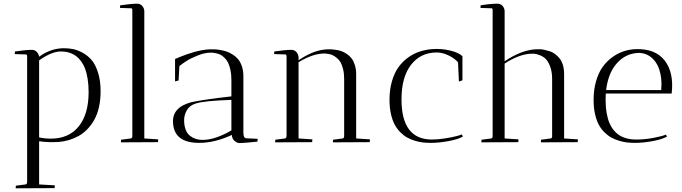

<svg xmlns="http://www.w3.org/2000/svg" viewBox="-20 -770 3696 1040"><path d="M127 -466.8Q125.5 -475.1 121.1 -475.1L60.1 -477.1L61 -491.2Q122.6 -500 151.9 -500Q169.4 -500 179.7 -488.5Q189.9 -477.1 191.9 -462.9Q255.4 -508.8 326.2 -508.8Q352.1 -508.8 376.5 -503.9Q400.9 -499 428.7 -483.6Q456.5 -468.3 477.1 -443.8Q497.6 -419.4 511.2 -376Q524.9 -332.5 524.9 -275.9Q524.9 -229 515.9 -189.2Q506.8 -149.4 490.5 -120.6Q474.1 -91.8 452.6 -69.6Q431.2 -47.4 405.3 -33.2Q379.4 -19 352.8 -11.2Q326.2 -3.4 297.9 -1Q241.2 2.4 191.9 -4.9V229L276.9 233.9Q276.9 234.4 276.4 241.5Q275.9 248.5 275.9 249L64.9 250Q64.9 247.6 65.4 242.9Q65.9 238.3 65.9 235.8L118.2 229Q127 228 127 214.8ZM309.1 -491.2Q259.8 -491.2 191.9 -442.9V-25.9Q221.2 -19 254.9 -19Q353 -19 406.5 -85.4Q460 -151.9 460 -271Q460 -311 454.6 -343.8Q449.2 -376.5 440.7 -398.7Q432.1 -420.9 419.4 -438Q406.7 -455.1 393.8 -465.1Q380.9 -475.1 365.2 -481.2Q349.6 -487.3 336.4 -489.3Q323.2 -491.2 309.1 -491.2Z M761.7 -709V-20L836.9 -15.1Q836.9 -14.6 836.4 -7.6Q835.9 -0.5 835.9 0L634.8 1Q634.8 -1.5 635.3 -6.1Q635.7 -10.7 635.7 -13.2L688 -20Q694.8 -21 696.8 -29.8V-713.9Q696.8 -725.1 690.9 -725.1L629.9 -727.1L630.9 -741.2Q692.4 -750 721.7 -750Q740.7 -750 751.2 -737.1Q761.7 -724.1 761.7 -709Z M1236.3 -38.1H1233.4Q1143.1 3.9 1058.6 3.9Q925.3 3.9 917.5 -101.1Q909.2 -188.5 1017.6 -216.8Q1086.9 -231.4 1233.4 -248V-335.9Q1233.4 -366.2 1228.3 -390.6Q1223.1 -415 1215.6 -430.2Q1208 -445.3 1196.5 -456.5Q1185.1 -467.8 1175.5 -472.9Q1166 -478 1153.3 -481Q1140.6 -483.9 1134.3 -484.4Q1127.9 -484.9 1119.6 -484.9Q1087.9 -484.4 1049.8 -469Q1011.7 -453.6 989.5 -439.2Q967.3 -424.8 951.7 -412.1L947.3 -334L928.2 -329.1V-450.2L939 -455.1Q949.7 -459.5 962.2 -464.6Q974.6 -469.7 994.4 -476.6Q1014.2 -483.4 1033.4 -488.8Q1052.7 -494.1 1075.7 -498.3Q1098.6 -502.4 1118.7 -502.9Q1130.9 -503.4 1142.3 -502.9Q1153.8 -502.4 1172.9 -499.3Q1191.9 -496.1 1207.8 -490.7Q1223.6 -485.4 1241 -474.4Q1258.3 -463.4 1270.5 -448.5Q1282.7 -433.6 1290.5 -410.2Q1298.3 -386.7 1298.3 -357.9V-51.8Q1298.3 -21 1314.5 -21L1375.5 -18.1L1374.5 -2.9Q1365.2 -1.5 1327.9 1.7Q1290.5 4.9 1274.4 4.9Q1262.7 3.9 1249.5 -7.8Q1236.3 -19.5 1236.3 -38.1ZM1076.7 -12.2Q1114.3 -12.2 1156 -27.1Q1197.8 -42 1233.4 -64V-229Q1083.5 -224.1 1039.6 -209Q1006.3 -199.2 990.7 -170.4Q975.1 -141.6 977.5 -109.9Q980.5 -57.6 1008.5 -34.9Q1036.6 -12.2 1076.7 -12.2Z M1532.2 -466.8Q1530.8 -475.1 1525.9 -475.1L1464.8 -477.1L1465.8 -491.2Q1527.3 -500 1557.1 -500Q1574.2 -500 1584.5 -489.3Q1594.7 -478.5 1596.2 -464.8H1597.2V-443.8Q1680.7 -500.5 1753.9 -502.9Q1764.2 -503.4 1773.7 -502.9Q1783.2 -502.4 1799.8 -500Q1816.4 -497.6 1830.1 -492.7Q1843.8 -487.8 1858.9 -477.5Q1874 -467.3 1884.5 -453.6Q1895 -439.9 1902.1 -417.7Q1909.2 -395.5 1909.2 -368.2V-20L1983.9 -15.1Q1983.9 -14.6 1983.4 -7.6Q1982.9 -0.5 1982.9 0L1783.2 1Q1783.2 -8.3 1784.2 -13.2L1835.9 -20Q1844.2 -21 1844.2 -34.2V-342.8Q1844.2 -371.6 1838.6 -394.5Q1833 -417.5 1825.2 -431.6Q1817.4 -445.8 1804.9 -455.8Q1792.5 -465.8 1783.2 -470.5Q1773.9 -475.1 1761.2 -477.5Q1748.5 -480 1743.7 -480Q1738.8 -480 1731.9 -480Q1730.5 -480 1730 -480Q1670.9 -477.5 1597.2 -433.1V-20L1671.9 -15.1Q1671.9 -14.6 1671.4 -7.6Q1670.9 -0.5 1670.9 0L1470.2 1Q1470.2 -1.5 1470.7 -6.1Q1471.2 -10.7 1471.2 -13.2L1522.9 -20Q1532.2 -21 1532.2 -34.2Z M2465.8 -328.1 2460.9 -433.1Q2439.5 -456.1 2407.5 -470.9Q2375.5 -485.8 2344.7 -485.8Q2259.3 -485.8 2207 -419.7Q2154.8 -353.5 2154.8 -231Q2154.8 -14.2 2319.8 -14.2Q2351.6 -14.2 2390.1 -20.3Q2428.7 -26.4 2452.9 -32.7Q2477.1 -39.1 2481 -42L2487.8 -30.8Q2464.4 -16.1 2411.9 -6.1Q2359.4 3.9 2313 3.9Q2291 3.9 2271.2 1.7Q2251.5 -0.5 2228.3 -7.3Q2205.1 -14.2 2186 -24.7Q2167 -35.2 2148.7 -53.5Q2130.4 -71.8 2117.7 -95.5Q2105 -119.1 2097.4 -153.6Q2089.8 -188 2089.8 -230Q2089.8 -284.7 2103 -329.8Q2116.2 -375 2137.9 -405.5Q2159.7 -436 2189.7 -457.8Q2219.7 -479.5 2252 -490.2Q2284.2 -501 2319.8 -503.9Q2369.1 -507.8 2416.3 -496.8Q2463.4 -485.8 2484.9 -465.8V-335Z M2713.4 -709V-438Q2801.8 -498 2880.4 -502.9Q2888.7 -502.4 2900.6 -503.2Q2912.6 -503.9 2927.2 -500.5Q2941.9 -497.1 2957 -492.7Q2972.2 -488.3 2986.3 -477.5Q3000.5 -466.8 3011.5 -453.1Q3022.5 -439.5 3029.1 -417.5Q3035.6 -395.5 3035.6 -368.2V-20L3110.4 -15.1Q3110.4 -14.6 3109.9 -7.6Q3109.4 -0.5 3109.4 0L2909.7 1Q2909.7 -8.3 2910.6 -13.2L2962.4 -20Q2968.8 -20 2970.7 -28.8V-341.8Q2970.7 -381.3 2960 -409.7Q2949.2 -438 2935.5 -451.2Q2921.9 -464.4 2903.3 -471.2Q2884.8 -478 2875 -478.8Q2865.2 -479.5 2856.4 -479Q2792.5 -476.6 2713.4 -425.8V-20L2788.6 -15.1Q2788.6 -14.6 2788.1 -7.6Q2787.6 -0.5 2787.6 0L2587.4 1Q2587.4 -8.3 2588.4 -13.2L2640.6 -20Q2648.4 -21 2648.4 -34.2V-713.9Q2648.4 -725.1 2642.6 -725.1L2582.5 -727.1L2583.5 -741.2Q2636.2 -750 2673.3 -750Q2692.9 -750 2703.1 -737.1Q2713.4 -724.1 2713.4 -709Z M3618.2 -263.2H3261.2Q3260.3 -252 3260.3 -230Q3260.3 -190.9 3265.9 -158.7Q3271.5 -126.5 3280.8 -104.5Q3290 -82.5 3303.5 -65.9Q3316.9 -49.3 3331.3 -39.6Q3345.7 -29.8 3363 -23.9Q3380.4 -18.1 3395.8 -16.1Q3411.1 -14.2 3428.2 -14.2Q3472.7 -14.2 3522.2 -23.7Q3571.8 -33.2 3586.4 -41L3593.3 -30.8Q3569.8 -16.1 3517.8 -6.1Q3465.8 3.9 3418.5 3.9Q3397 3.9 3377.2 1.7Q3357.4 -0.5 3334.2 -7.3Q3311 -14.2 3291.7 -24.7Q3272.5 -35.2 3254.2 -53.2Q3235.8 -71.3 3223.1 -95Q3210.4 -118.7 3202.9 -153.1Q3195.3 -187.5 3195.3 -229Q3195.3 -283.7 3208.5 -329.6Q3221.7 -375.5 3243.7 -406.5Q3265.6 -437.5 3295.7 -459.5Q3325.7 -481.4 3358.2 -492.2Q3390.6 -502.9 3425.3 -503.9Q3530.8 -506.8 3581.1 -441.2Q3631.3 -375.5 3618.2 -263.2ZM3410.2 -480Q3354 -468.8 3313.7 -418Q3273.4 -367.2 3263.2 -282.2H3561.5Q3567.4 -345.2 3550.8 -394Q3534.2 -442.9 3497.1 -466.8Q3460 -490.7 3410.2 -480Z"/></svg>

Font: Antic Didone
Style: Regular
Weight: 400
Designer: Santiago Orozco
Foundry: Santiago Orozco
Version: Version 2.000